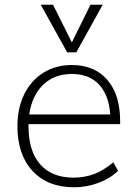

<svg xmlns="http://www.w3.org/2000/svg" viewBox="-20 -788 581 815"><path d="M101 -261V-252Q101 -147 150.5 -90.5Q200 -34 292 -34Q339 -34 380 -49.5Q421 -65 461 -99L481 -63Q449 -31 398.5 -12Q348 7 294 7Q183 7 118.5 -62Q54 -131 54 -252Q54 -329 83 -388Q112 -447 164.5 -479.5Q217 -512 285 -512Q381 -512 435.5 -449Q490 -386 490 -273V-261ZM104 -302H448Q442 -385 400 -429.5Q358 -474 285 -474Q211 -474 163.5 -428.5Q116 -383 104 -302ZM364 -768H416L304 -566H265L153 -768H205L285 -608Z"/></svg>

Font: MuliDisplayVN ExtraLight
Style: Regular
Weight: 200
Designer: Vernon Adams
Foundry: Vernon Adams
Version: Version 2.100